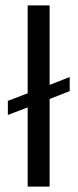

<svg xmlns="http://www.w3.org/2000/svg" viewBox="-20 -688 286 708"><path d="M82 0V-292L9 -264V-316L82 -344V-668H163V-375L237 -404V-352L163 -323V0Z"/></svg>

Font: Celebes
Style: Regular
Weight: 400
Designer: Anugrah Pasau
Foundry: Lafontype
Version: Version 1.000; ttfautohint (v1.8.4)